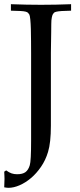

<svg xmlns="http://www.w3.org/2000/svg" viewBox="-32 -714 385 924"><path d="M-11.7 187.5 -10.3 147Q-10.3 141.6 -10.7 132.8Q-11.2 124 -11.7 112.3L-2.4 106Q11.7 116.2 23.7 120.4Q35.6 124.5 50.3 124.5Q76.7 124.5 90.6 114.3Q104.5 104 111.3 81.1Q117.7 60.5 117.7 -35.6V-460Q117.7 -485.8 117.4 -516.4Q117.2 -546.9 116.5 -574Q115.7 -601.1 113.8 -620.6Q111.8 -640.1 108.9 -644.5Q106 -648.9 102.8 -652.3Q99.6 -655.8 91.1 -658Q82.5 -660.2 66.2 -661.1Q49.8 -662.1 20.5 -662.6V-693.8Q97.7 -690.9 165 -690.9Q236.3 -690.9 310.1 -693.8V-662.6Q280.8 -662.1 264.4 -660.9Q248 -659.7 239.5 -657.7Q231 -655.8 228 -652.8Q225.1 -649.9 222.7 -646Q219.7 -641.6 217.3 -629.6Q214.8 -617.7 214.8 -598.6Q214.8 -593.8 214.4 -559.6Q213.9 -525.4 212.9 -460V-109.4Q212.9 -27.3 199.2 17.1Q187.5 56.6 165.5 88.6Q143.6 120.6 116.9 143.1Q90.3 165.5 62 177.7Q33.7 189.9 8.8 189.9Q2 189.9 -11.7 187.5Z"/></svg>

Font: XB Kayhan
Style: Regular
Weight: 400
Designer: Behnam
Foundry: Irmug
Version: Version 7.300 2009